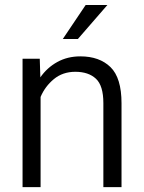

<svg xmlns="http://www.w3.org/2000/svg" viewBox="-20 -770 591 790"><path d="M290 -474.6Q237.8 -474.6 201.4 -444.3Q165 -414.1 147 -371.1V0H72.8V-528.3H143.6L146 -451.7Q173.8 -491.7 215.8 -514.9Q257.8 -538.1 310.5 -538.1Q389.2 -538.1 434.6 -493.9Q480 -449.7 480 -345.2V0H405.3V-345.7Q405.3 -417.5 374.8 -446Q344.2 -474.6 290 -474.6ZM238.3 -609.4 332.5 -749.5H421.9L300.3 -609.4Z"/></svg>

Font: Vazirmatn UI Light
Style: Regular
Weight: 300
Designer: Saber Rastikerdar
Foundry: Saber Rastikerdar
Version: Version 33.003